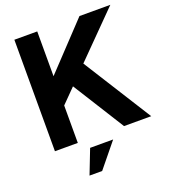

<svg xmlns="http://www.w3.org/2000/svg" viewBox="-159 -810 991 1128"><g transform="rotate(-20 336.0 -246.5)"><path d="M63 -697H206V-417L470 -697H663L396 -427L665 0H495L293 -322L206 -234V0H63ZM264 52H408L284 204H205Z"/></g></svg>

Font: Hanken Grotesk ExtraBold
Style: Regular
Weight: 800
Designer: Alfredo Marco Pradil
Foundry: Hanken Design Co.
Version: Version 3.014